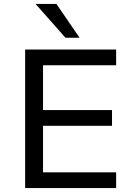

<svg xmlns="http://www.w3.org/2000/svg" viewBox="-20 -957 691 977"><path d="M108 0V-705H571V-625H199V-397H550V-317H199V-80H571V0ZM313 -765 161 -937H267L385 -765Z"/></svg>

Font: Nunito Sans 7pt
Style: Regular
Weight: 400
Designer: Vernon Adams
Foundry: Vernon Adams
Version: Version 3.101;gftools[0.9.27]